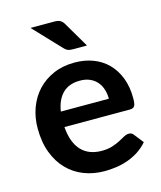

<svg xmlns="http://www.w3.org/2000/svg" viewBox="-111 -812 756 900"><g transform="rotate(-15 267.0 -362.0)"><path d="M156 -241Q159 -201.5 170 -172.8Q181 -144 199 -125.2Q217 -106.5 241.8 -97.2Q266.5 -88 296.5 -88Q326.5 -88 348.2 -95Q370 -102 386.2 -110.5Q402.5 -119 414.8 -126Q427 -133 438.5 -133Q454 -133 461.5 -121.5L497 -76.5Q476.5 -52.5 451 -36.2Q425.5 -20 397.8 -10.2Q370 -0.5 341.2 3.5Q312.5 7.5 285.5 7.5Q232 7.5 186 -10.2Q140 -28 106 -62.8Q72 -97.5 52.5 -148.8Q33 -200 33 -267.5Q33 -320 50 -366.2Q67 -412.5 98.8 -446.8Q130.5 -481 176.2 -501Q222 -521 279.5 -521Q328 -521 369 -505.5Q410 -490 439.5 -460.2Q469 -430.5 485.8 -387.2Q502.5 -344 502.5 -288.5Q502.5 -260.5 496.5 -250.8Q490.5 -241 473.5 -241ZM391.5 -315.5Q391.5 -339.5 384.8 -360.8Q378 -382 364.5 -398Q351 -414 330.2 -423.2Q309.5 -432.5 282 -432.5Q228.5 -432.5 197.8 -402Q167 -371.5 158.5 -315.5ZM238 -731Q258.5 -731 268.5 -724.2Q278.5 -717.5 285.5 -704.5L357 -583H286.5Q272.5 -583 263.8 -586.8Q255 -590.5 246 -600.5L122.5 -731Z"/></g></svg>

Font: Lato
Style: Bold
Weight: 700
Designer: Lukasz Dziedzic with Adam Twardoch and Botio Nikoltchev
Foundry: tyPoland Lukasz Dziedzic
Version: Version 2.010; 2014-09-01; http://www.latofonts.com/; ttfaut